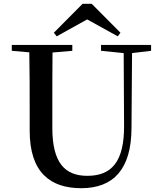

<svg xmlns="http://www.w3.org/2000/svg" viewBox="-20 -971 849 1009"><path d="M462 -951H414L263 -799L278 -780L438 -869L599 -780L613 -799ZM511 -704 630 -692 632 -310C633 -122 567 -47 439 -47C322 -47 255 -114 255 -299V-397C255 -497 255 -597 256 -695L360 -704V-735H42V-704L134 -696C136 -596 136 -496 136 -397V-284C136 -64 245 18 407 18C577 18 670 -83 671 -296L674 -692L774 -704V-735H511Z"/></svg>

Font: Noto Serif CJK SC SemiBold
Style: Regular
Weight: 600
Designer: Ryoko NISHIZUKA 西塚涼子 (kana & ideographs); Frank Grießhammer (Latin, Greek & Cyrillic); Wenlong ZHANG 张文龙 (bopomofo); San
Foundry: Adobe
Version: Version 2.001;hotconv 1.1.0;makeotfexe 2.6.0